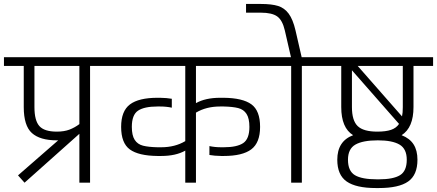

<svg xmlns="http://www.w3.org/2000/svg" viewBox="-30 -923 2208 970"><path d="M545 -634V-590H425V0H371V-247L94 0L61 -37L264 -214H257Q172 -214 131 -251Q90 -288 90 -382V-590H-10V-634ZM257 -258Q294 -258 320.5 -268Q347 -278 371 -296V-590H144V-382Q144 -314 169 -286Q194 -258 257 -258Z M960 -590V-402Q1008 -429 1082 -429H1100Q1196 -428 1240 -396Q1284 -364 1284 -282Q1284 -202 1239.5 -168.5Q1195 -135 1100 -135H1088Q1073 -135 1056 -136.5Q1039 -138 1028 -140V-185Q1055 -179 1088 -179H1100Q1167 -179 1198.5 -200Q1230 -221 1230 -282Q1230 -325 1215.5 -347.5Q1201 -370 1173.5 -377Q1146 -384 1100 -385H1082Q1012 -385 960 -354V0H906V-162Q858 -135 784 -135H766Q670 -136 626 -168Q582 -200 582 -282Q582 -362 626.5 -395.5Q671 -429 766 -429H778Q793 -429 810 -427.5Q827 -426 838 -424V-379Q811 -385 778 -385H766Q699 -385 667.5 -364Q636 -343 636 -282Q636 -239 650.5 -216.5Q665 -194 692.5 -187Q720 -180 766 -179H784Q854 -179 906 -210V-590H525V-634H1341V-590Z M1615 -590H1495V0H1441V-590H1321V-634H1440L1409 -769Q1397 -821 1370.5 -840Q1344 -859 1288 -859H1213V-903H1288Q1342 -903 1374.5 -893Q1407 -883 1428.5 -854Q1450 -825 1463 -769L1494 -634H1615Z M1999 -240Q2040 -224 2059.5 -193.5Q2079 -163 2079 -116Q2079 -39 2032 -6Q1985 27 1884 27H1869Q1769 27 1721.5 -6Q1674 -39 1674 -116Q1674 -210 1754 -240Q1694 -277 1694 -382V-590H1595V-634H2158V-590H2059V-382Q2059 -278 1999 -240ZM2005 -590H1777L2001 -335Q2005 -352 2005 -382ZM1748 -382Q1748 -314 1777 -286Q1806 -258 1876 -258Q1919 -258 1945.5 -267Q1972 -276 1986 -297L1748 -568ZM1879 -214Q1803 -214 1765.5 -192.5Q1728 -171 1728 -116Q1728 -59 1763 -38Q1798 -17 1875 -17H1884Q1957 -17 1991 -38Q2025 -59 2025 -116Q2025 -171 1988.5 -192.5Q1952 -214 1879 -214Z"/></svg>

Font: Biryani UltraLight
Style: Regular
Weight: 250
Designer: Dan Reynolds and Mathieu Réguer
Foundry: Dan Reynolds and Mathieu Réguer
Version: Version 1.003; ttfautohint (v1.1) -l 5 -r 5 -G 72 -x 0 -D la